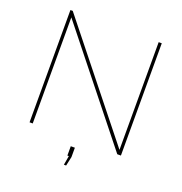

<svg xmlns="http://www.w3.org/2000/svg" viewBox="-152 -842 1080 1141"><g transform="rotate(20 388.0 -271.5)"><path d="M119.1 -670.9V0H99.1V-710H113.8L657.2 -28.8V-710H676.8V0H653.8ZM377 167 387.2 108.9H377.9V49.8H403.8V108.9L391.1 167Z"/></g></svg>

Font: Rawline Thin
Style: Regular
Weight: 250
Designer: Matt McInerney, Pablo Impallari, Rodrigo Fuenzalida
Foundry: Matt McInerney, Pablo Impallari, Rodrigo Fuenzalida
Version: Version 4.020;PS 004.020;hotconv 1.0.88;makeotf.lib2.5.64775